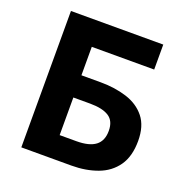

<svg xmlns="http://www.w3.org/2000/svg" viewBox="-132 -863 946 983"><g transform="rotate(20 341.0 -371.5)"><path d="M89 0V-743H592V-607H252V-452H357Q435 -452 499.5 -431.5Q564 -411 602 -363.5Q640 -316 640 -235Q640 -151 603.5 -99Q567 -47 503.5 -23.5Q440 0 362 0ZM252 -126H343Q413 -126 447 -152Q481 -178 481 -232Q481 -286 446 -308.5Q411 -331 343 -331H252Z"/></g></svg>

Font: Noto Sans TC ExtraBold
Style: Regular
Weight: 800
Designer: Ryoko NISHIZUKA  (kana, bopomofo & ideographs); Paul D. Hunt (Latin, Greek & Cyrillic); Sandoll Communications , Soo-you
Foundry: Adobe
Version: Version 2.004-H2;hotconv 1.0.118;makeotfexe 2.5.65603